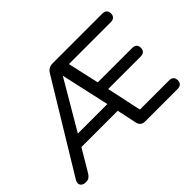

<svg xmlns="http://www.w3.org/2000/svg" viewBox="-131 -966 1247 1247"><g transform="rotate(-45 492.5 -342.5)"><path d="M17.2 -53.3 385.2 -658.8Q395.9 -676.4 410.4 -684.2Q425 -691.9 447 -691.9H899Q919.4 -691.9 930.1 -681.9Q940.8 -671.9 940.8 -653.5Q940.8 -634.1 930.1 -623.8Q919.4 -613.5 899 -613.5H486.6L508 -643.7L569.1 -371L535.8 -397H878.4Q898.8 -397 909.5 -387Q920.2 -377 920.2 -358Q920.2 -338.6 909.5 -328.6Q898.8 -318.6 878.4 -318.6H552.6L575 -344.2L638.3 -48.2L601.7 -78.5H899Q919.4 -78.5 930.1 -68.5Q940.8 -58.4 940.8 -39.4Q940.8 -20 930.1 -10Q919.4 0 899 0H599.5Q562.6 0 553.8 -36.9L518.6 -203.2L552.4 -175H169L206.2 -200.7L101.1 -23.8Q91.4 -7.6 80.1 -0.2Q68.8 7.3 51.4 7.3Q31.1 7.3 19.7 -1.4Q8.2 -10.1 7.9 -24.2Q7.6 -38.2 17.2 -53.3ZM223.1 -230.3 214.1 -253.4H530.6L513.3 -228.1L433.5 -586.7H432.3Z"/></g></svg>

Font: SN Pro Thin
Style: Regular
Weight: 200
Designer: Tobias Whetton
Foundry: Supernotes
Version: Version 1.003;Glyphs 3.3 (3324)